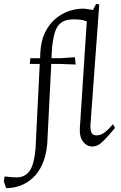

<svg xmlns="http://www.w3.org/2000/svg" viewBox="-100 -753 631 1000"><path d="M-68 227 -80 192 -76 166Q-53 168 -40 169.5Q-27 171 -14 171Q28 171 52.5 139.5Q77 108 85 23L107 -420H55L58 -450H109L110 -478Q113 -539 134 -582.5Q155 -626 187.5 -654Q220 -682 258 -695Q296 -708 333 -708Q342 -708 356.5 -705.5Q371 -703 384 -701L401 -733L417 -730L371 -102Q370 -78 376 -63Q382 -48 403 -48Q412 -48 422.5 -51Q433 -54 448.5 -66Q464 -78 488 -106L499 -87Q465 -46 444.5 -25Q424 -4 410 3Q396 10 380 10Q352 10 332.5 -15.5Q313 -41 316 -87L352 -642Q330 -649 317.5 -650.5Q305 -652 282 -652Q241 -652 218.5 -635Q196 -618 186 -585Q176 -552 171 -504L168 -450H215L290 -455L294 -417L210 -420H167L146 -3Q140 59 120.5 102.5Q101 146 71 173.5Q41 201 5.5 214Q-30 227 -68 227Z"/></svg>

Font: Ancizar Serif Light
Style: Italic
Weight: 300
Italic angle: -4°
Designer: Cesar Puertas, Viviana Monsalve, Julian Moncada, Julian Prieto, Jose Castro, Felipe Aragon, Mariel Hernandez, Sara Alarc
Version: Version 8.100